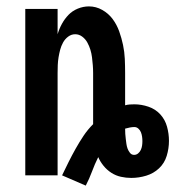

<svg xmlns="http://www.w3.org/2000/svg" viewBox="-20 -548 548 600"><path d="M248 32 174 0Q184 -21 194.5 -42Q205 -63 216.5 -83.5Q228 -104 241 -123.5Q254 -143 271 -160V-320Q271 -332 270 -344.5Q269 -357 267.5 -369Q266 -381 262.5 -392.5Q259 -404 253 -415Q247 -426 237 -433.5Q227 -441 215 -441Q203 -441 193 -433.5Q183 -426 177 -415Q171 -404 168 -392.5Q165 -381 163 -369Q161 -357 160.5 -344.5Q160 -332 160 -320V0H59V-520H160V-441Q165 -458 173.5 -473.5Q182 -489 194 -501.5Q206 -514 223 -521Q240 -528 258 -528Q280 -528 299.5 -517Q319 -506 332 -488.5Q345 -471 352.5 -450Q360 -429 364.5 -407.5Q369 -386 370 -364Q371 -342 371 -320V-219Q378 -221 385.5 -221.5Q393 -222 400 -222Q422 -222 444 -214.5Q466 -207 481 -190.5Q496 -174 502 -152Q508 -130 508 -108Q508 -84 501 -61Q494 -38 477 -22Q460 -6 437 1Q414 8 390 8Q374 8 358 4.5Q342 1 328 -8Q314 -17 303.5 -30Q293 -43 287 -57Q276 -35 267.5 -12Q259 11 248 32ZM399 -64Q406 -64 411.5 -68.5Q417 -73 420 -79.5Q423 -86 424 -93Q425 -100 425 -107Q425 -114 424 -121Q423 -128 420.5 -134.5Q418 -141 412.5 -146Q407 -151 400 -151Q393 -151 385.5 -149.5Q378 -148 371 -146V-145Q371 -137 371.5 -129.5Q372 -122 373 -114Q374 -106 375 -98.5Q376 -91 378.5 -84Q381 -77 386 -70.5Q391 -64 399 -64Z"/></svg>

Font: Iosevka Fixed
Style: Bold
Weight: 700
Monospace: yes
Designer: Belleve Invis
Foundry: Belleve Invis
Version: Version 32.3.0